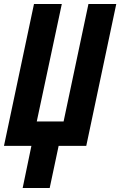

<svg xmlns="http://www.w3.org/2000/svg" viewBox="-24 -734 605 966"><path d="M226 212 271 0H410L561 -714H421L296 -123H161L287 -714H147L-4 0H134L90 212Z"/></svg>

Font: Noto Sans UI Condensed ExtraBold
Style: Italic
Weight: 800
Width: 3
Designer: Monotype Design Team
Foundry: Monotype Imaging Inc.
Version: 1.001